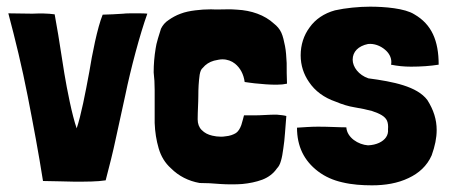

<svg xmlns="http://www.w3.org/2000/svg" viewBox="-20 -540 1350 576"><path d="M203 5C240 5 272 5 297 1C308 -41 319 -84 328 -127C337 -170 347 -212 356 -255C372 -333 400 -438 422 -499C415 -500 400 -500 385 -500C371 -500 357 -500 351 -499C339 -498 299 -496 288 -496C272 -457 256 -375 248 -325C236 -260 223 -193 210 -155C196 -195 181 -272 173 -320C160 -406 147 -483 144 -497C123 -500 100 -500 77 -499L5 -500C26 -421 46 -339 63 -252C80 -165 96 -80 109 3C126 3 196 5 203 5Z M675 13C686 13 697 13 707 12C728 10 748 6 767 -1C785 -8 800 -19 811 -35C816 -40 820 -47 823 -58C826 -68 828 -80 830 -95C832 -109 834 -124 835 -141C836 -158 838 -175 839 -192C832 -194 822 -195 811 -196C800 -196 788 -196 775 -195C762 -194 750 -194 739 -194H712C710 -185 707 -176 704 -165C700 -154 695 -146 688 -141C680 -136 669 -132 656 -131C651 -130 647 -130 642 -130C634 -130 625 -131 617 -133C604 -136 594 -141 585 -150C577 -158 573 -169 573 -182C573 -206 575 -231 575 -253C575 -274 576 -295 579 -316C581 -327 584 -333 588 -336C597 -347 608 -354 622 -358C631 -360 640 -362 647 -362C662 -362 675 -357 685 -349C701 -336 711 -317 714 -294C723 -293 733 -291 744 -290C755 -289 766 -288 778 -287C789 -286 801 -286 812 -286C823 -286 832 -287 841 -289C840 -311 840 -332 840 -351C839 -370 838 -387 835 -402C832 -417 829 -431 824 -442C819 -453 811 -462 802 -469C788 -482 771 -492 752 -499C733 -506 712 -510 691 -511C681 -512 672 -512 663 -512C646 -512 630 -511 613 -512C597 -512 581 -511 566 -509C550 -507 535 -504 522 -499C508 -494 496 -487 486 -480C475 -473 468 -464 463 -454C461 -447 458 -438 454 -425C450 -412 448 -402 447 -395C443 -371 441 -347 441 -323C443 -307 444 -289 444 -270V-203V-171C445 -144 449 -119 456 -95C463 -71 475 -51 493 -35C516 -12 545 3 579 9C598 9 618 10 641 12C653 13 664 13 675 13Z M1096 16C1135 16 1173 10 1206 -6C1236 -20 1261 -42 1275 -74C1285 -102 1290 -126 1290 -150C1290 -181 1281 -210 1262 -240C1231 -281 1160 -295 1085 -305C1056 -315 1038 -339 1038 -361C1038 -385 1055 -402 1084 -408C1102 -410 1121 -403 1135 -391C1147 -381 1154 -368 1154 -354C1154 -352 1154 -349 1153 -346C1172 -342 1192 -340 1213 -340C1243 -340 1271 -342 1296 -346C1296 -418 1275 -467 1223 -497C1195 -515 1134 -520 1090 -520C1057 -520 1016 -516 985 -509C952 -500 926 -482 909 -458C891 -434 882 -405 882 -374C882 -344 891 -317 907 -294C925 -267 952 -247 987 -235C1006 -227 1025 -221 1044 -218C1063 -215 1081 -211 1096 -207C1120 -199 1135 -191 1141 -178C1144 -171 1145 -162 1144 -152C1145 -144 1143 -135 1138 -128C1129 -115 1110 -105 1084 -104C1055 -106 1021 -127 1019 -158C995 -158 968 -160 934 -160C911 -160 890 -158 871 -157C871 -101 892 -58 934 -26C955 -10 980 1 1007 7C1036 14 1067 16 1096 16Z"/></svg>

Font: Londrina Solid CC
Style: CC
Weight: 400
Designer: Marcelo Magalhaes
Foundry: Tipos Pereira
Version: Version 1.003;FEAKit 1.0